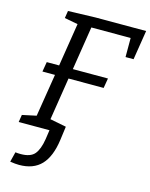

<svg xmlns="http://www.w3.org/2000/svg" viewBox="-136 -784 868 1109"><g transform="rotate(15 298.5 -229.5)"><path d="M294 -698H597L569 -522H521V-636H286L245 -376H455L445 -317H235L195 -63L292 -44L281 38Q267 140 220 189.5Q173 239 88 239Q66 239 34 234L49 174Q61 176 81 176Q139 176 163.5 147Q188 118 198 55L206 0H22L29 -44L113 -62L154 -317H79L89 -376H163L204 -634L124 -649L131 -693Z"/></g></svg>

Font: Bitter Pro
Style: Italic
Weight: 400
Italic angle: -9°
Designer: Sol Matas, and Bitter project Authors
Foundry: Sol Matas
Version: Version 1.010